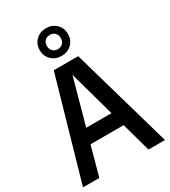

<svg xmlns="http://www.w3.org/2000/svg" viewBox="-236 -1111 1084 1225"><g transform="rotate(-30 306.0 -499.0)"><path d="M3.5 0 215.5 -740H395.5L607.5 0H486L296.5 -683.5H312L123.5 0ZM123 -214 147 -319H463.5L488 -214ZM306 -794Q261 -794 231.5 -823Q202 -852 202 -896Q202 -940 231.5 -968.8Q261 -997.5 306 -997.5Q351 -997.5 380.5 -968.8Q410 -940 410 -896Q410 -852 380.5 -823Q351 -794 306 -794ZM306 -843.5Q328.5 -843.5 342.8 -857.8Q357 -872 357 -896Q357 -920.5 342.8 -934.5Q328.5 -948.5 306 -948.5Q284 -948.5 269.5 -934.5Q255 -920.5 255 -896Q255 -872 269.2 -857.8Q283.5 -843.5 306 -843.5Z"/></g></svg>

Font: Encode Sans SC Condensed SemiBold
Style: Regular
Weight: 600
Width: 3
Designer: Multiple Designers
Foundry: Impallari Type
Version: Version 3.002